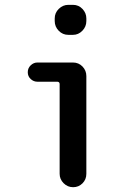

<svg xmlns="http://www.w3.org/2000/svg" viewBox="-20 -780 540 800"><path d="M135.7 -439.5Q120.1 -439.5 107.9 -450.7Q95.7 -461.9 95.7 -479Q95.7 -496.1 107.9 -507.8Q120.1 -519.5 135.7 -519.5H284.2Q307.6 -519.5 323.7 -502.9Q339.8 -486.3 339.8 -462.9V-55.7Q339.8 -32.2 323.7 -16.1Q307.6 0 284.7 0Q261.7 0 245.1 -16.6Q228.5 -33.2 228.5 -55.7V-429.7Q228.5 -438.5 219.7 -439.5ZM284.2 -759.8Q307.6 -759.8 323.7 -742.7Q339.8 -725.6 339.8 -703.1V-692.4Q339.8 -668.9 323.2 -651.9Q306.6 -634.8 284.2 -634.8H264.6Q241.2 -634.8 224.6 -651.9Q208 -668.9 208 -692.4V-703.1Q208 -726.6 225.1 -743.2Q242.2 -759.8 264.6 -759.8Z"/></svg>

Font: Rounded Mgen+ 1mn medium
Style: Regular
Weight: 500
Designer: [Source Han Sans]
Ryoko NISHIZUKA  (kana & ideographs); Paul D. Hunt (Latin, Greek & Cyrillic); Wenlong ZHANG  (bopomofo
Version: Version 1.059.20150602